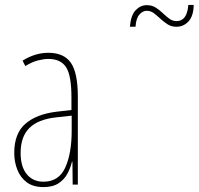

<svg xmlns="http://www.w3.org/2000/svg" viewBox="-20 -752 809 782"><path d="M177 -537Q240 -537 268.5 -496.5Q297 -456 297 -358V0H276L275 -93H273Q267 -68 254.5 -44.5Q242 -21 218.5 -5.5Q195 10 157 10Q115 10 89 -9.5Q63 -29 50.5 -61Q38 -93 38 -129Q38 -208 83 -247.5Q128 -287 210 -297L271 -304V-355Q271 -445 249 -478.5Q227 -512 177 -512Q159 -512 135 -506Q111 -500 83 -483L72 -505Q123 -537 177 -537ZM209 -274Q135 -266 99.5 -230.5Q64 -195 64 -129Q64 -73 89 -42.5Q114 -12 157 -12Q220 -12 246 -70Q272 -128 272 -220V-281ZM509 -643Q513 -690 532.5 -710.5Q552 -731 578 -731Q599 -731 614.5 -721Q630 -711 643 -698.5Q656 -686 669.5 -676Q683 -666 699 -666Q742 -666 747 -732H769Q768 -686 747.5 -664.5Q727 -643 699 -643Q678 -643 662.5 -653Q647 -663 633.5 -675.5Q620 -688 607 -698Q594 -708 578 -708Q561 -708 547.5 -692.5Q534 -677 532 -643Z"/></svg>

Font: Noto Sans Thai Looped ExtraCondensed Thin
Style: Regular
Weight: 100
Width: 2
Designer: Sasikarn Vongin, Ben Mitchell
Foundry: The Fontpad Ltd
Version: Version 1.001; ttfautohint (v1.8.4.7-5d5b)